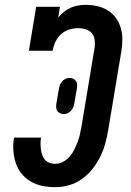

<svg xmlns="http://www.w3.org/2000/svg" viewBox="-20 -763 540 791"><path d="M208 8Q181 8 155 3Q129 -2 107 -15Q85 -28 69 -47.5Q53 -67 45 -91.5Q37 -116 35 -143Q33 -170 38 -196H149Q147 -184 147 -171.5Q147 -159 148.5 -147.5Q150 -136 154 -124.5Q158 -113 165.5 -104.5Q173 -96 184.5 -92Q196 -88 208 -88Q224 -88 240 -96.5Q256 -105 267.5 -118.5Q279 -132 286.5 -147.5Q294 -163 300 -178.5Q306 -194 309.5 -210.5Q313 -227 316 -243L370 -568Q372 -584 370 -599.5Q368 -615 358.5 -626Q349 -637 334 -642Q319 -647 304 -647Q285 -647 266 -641.5Q247 -636 232 -622.5Q217 -609 208.5 -591Q200 -573 197 -554H99L129 -735H227L220 -691Q231 -704 244 -714.5Q257 -725 272 -731.5Q287 -738 302.5 -740.5Q318 -743 334 -743Q358 -743 381.5 -737.5Q405 -732 424.5 -720Q444 -708 457.5 -689Q471 -670 477.5 -648Q484 -626 484 -601.5Q484 -577 480 -552L426 -228Q421 -199 413.5 -171.5Q406 -144 393 -117.5Q380 -91 361 -67Q342 -43 317.5 -25.5Q293 -8 264.5 0Q236 8 208 8ZM244 -293Q235 -293 228 -296Q221 -299 216.5 -305Q212 -311 211.5 -319Q211 -327 212 -335L222 -393Q223 -402 226 -410.5Q229 -419 234.5 -426Q240 -433 248.5 -437.5Q257 -442 266 -442Q274 -442 281 -439Q288 -436 292.5 -430Q297 -424 297.5 -416Q298 -408 297 -400L287 -342Q286 -333 283 -324.5Q280 -316 274.5 -309Q269 -302 260.5 -297.5Q252 -293 244 -293Z"/></svg>

Font: Iosevka Slab Oblique
Style: Bold
Weight: 700
Italic angle: -9°
Monospace: yes
Designer: Belleve Invis
Foundry: Belleve Invis
Version: Version 11.1.1; ttfautohint (v1.8.3)